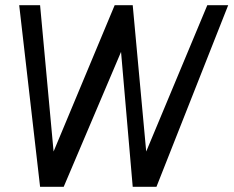

<svg xmlns="http://www.w3.org/2000/svg" viewBox="-20 -720 900 740"><path d="M134.5 0 54 -700H134.5L186.5 -136L422 -700H491.5L543.5 -136L779 -700H859.5L583 0H491.5L446.5 -520L225.5 0Z"/></svg>

Font: Urbanist
Style: Italic
Weight: 400
Italic angle: -8°
Designer: Corey Hu
Foundry: Corey Hu
Version: Version 1.330; ttfautohint (v1.8.4.7-5d5b)